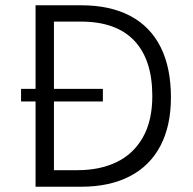

<svg xmlns="http://www.w3.org/2000/svg" viewBox="-20 -710 734 730"><path d="M115.2 -324.2H60.1V-372.1H115.2V-689.9H289.1Q398.4 -689.9 474.9 -649.7Q551.3 -609.4 590.6 -531.2Q629.9 -453.1 629.9 -339.8Q629.9 -231.4 589.8 -155.3Q549.8 -79.1 473.1 -39.6Q396.5 0 288.1 0H115.2ZM275.9 -63Q358.9 -63 422.6 -93.3Q486.3 -123.5 522.7 -186.8Q559.1 -250 559.1 -345.2Q559.1 -482.9 490.5 -555.4Q421.9 -627.9 287.1 -627.9H185.1V-372.1H371.1V-324.2H185.1V-63Z"/></svg>

Font: Acari Sans Light
Style: Regular
Weight: 300
Designer: Alfredo Marco Pradil and Stefan Peev
Foundry: Hanken Design Co.
Version: Version 1.045;January 11, 2019;FontCreator 11.5.0.2425 64-bi